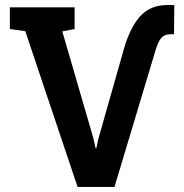

<svg xmlns="http://www.w3.org/2000/svg" viewBox="-20 -740 728 760"><path d="M287.1 0 80.1 -616.7 19 -625V-710.9H275.4V-625L226.6 -615.7L349.6 -192.9L358.4 -153.3H361.3L369.6 -191.4L472.7 -554.2Q498.5 -638.2 538.8 -679.9Q579.1 -721.7 650.4 -720.2L669.9 -719.7L668.9 -604.5H655.3Q631.8 -604.5 619.4 -590.8Q606.9 -577.1 597.2 -545.9L433.1 0Z"/></svg>

Font: Roboto Slab
Style: Bold
Weight: 700
Designer: Google
Version: Version 2.000; ttfautohint (v1.8.1.43-b0c9)